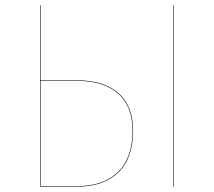

<svg xmlns="http://www.w3.org/2000/svg" viewBox="-20 -700 801 720"><path d="M479 -210Q479 -107 424 -53.5Q369 0 270 0H130V-680H132V-399H266Q369 -399 424 -351Q479 -303 479 -210ZM631 -680V0H629V-680ZM477 -210Q477 -302 422.5 -349.5Q368 -397 266 -397H132V-2H270Q368 -2 422.5 -55Q477 -108 477 -210Z"/></svg>

Font: FiraGO Two
Style: Regular
Weight: 100
Designer: bBox Type
Foundry: bBox Type GmbH
Version: Version 1.001